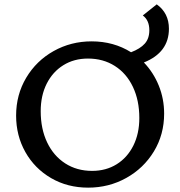

<svg xmlns="http://www.w3.org/2000/svg" viewBox="-20 -855 827 882"><path d="M641 -568Q685 -522 709.5 -461.5Q734 -401 734 -333Q734 -237 687 -159.5Q640 -82 560 -37.5Q480 7 385 7Q290 7 214.5 -37Q139 -81 96.5 -156.5Q54 -232 54 -324Q54 -420 100.5 -498Q147 -576 226.5 -620.5Q306 -665 401 -665Q502 -665 582 -615Q624 -631 645 -654.5Q666 -678 666 -716Q666 -762 636 -784L700 -835Q756 -795 756 -723Q756 -614 641 -568ZM620 -313Q620 -394 590.5 -456Q561 -518 507.5 -552Q454 -586 384 -586Q320 -586 271 -555.5Q222 -525 194.5 -470.5Q167 -416 167 -344Q167 -263 196.5 -201Q226 -139 279.5 -104.5Q333 -70 403 -70Q467 -70 516 -100.5Q565 -131 592.5 -186Q620 -241 620 -313Z"/></svg>

Font: Ysabeau Semibold
Style: Regular
Weight: 600
Designer: Christian Thalmann (Catharsis Fonts)
Version: Version 0.003